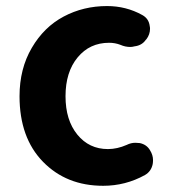

<svg xmlns="http://www.w3.org/2000/svg" viewBox="-20 -594 566 628"><path d="M317.4 13.7Q197.3 13.7 120.6 -64.9Q43.9 -143.6 43.9 -279.3Q43.9 -369.1 84 -437.5Q124 -505.9 188.5 -540Q252.9 -574.2 330.1 -574.2Q392.6 -574.2 445.3 -544.9Q466.8 -533.2 469.7 -508.8Q470.7 -504.9 470.7 -500Q470.7 -481.4 459 -465.8L457 -463.9Q444.3 -445.3 419.9 -442.4Q413.1 -440.4 406.2 -440.4Q389.6 -440.4 374 -447.3Q356.4 -454.1 336.9 -454.1Q273.4 -454.1 233.9 -406.2Q194.3 -358.4 194.3 -279.3Q194.3 -201.2 232.9 -153.8Q271.5 -106.4 333 -106.4Q363.3 -106.4 394.5 -120.1Q408.2 -127 422.9 -127Q429.7 -127 437.5 -126Q460 -121.1 470.7 -102.5Q480.5 -86.9 480.5 -70.3Q480.5 -63.5 479.5 -57.6Q474.6 -33.2 454.1 -21.5Q390.6 13.7 317.4 13.7Z"/></svg>

Font: Gen Jyuu Gothic Bold
Style: Bold
Weight: 700
Designer: [Source Han Sans]
Ryoko NISHIZUKA  (kana & ideographs); Paul D. Hunt (Latin, Greek & Cyrillic); Wenlong ZHANG  (bopomofo
Version: Version 1.002.20150607